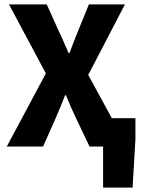

<svg xmlns="http://www.w3.org/2000/svg" viewBox="-20 -671 652 879"><path d="M11 0H177L234 -128C248 -161 263 -195 278 -235H282C298 -195 313 -161 329 -128L390 0H452V188H587L600 -33V-130H492L384 -328L552 -651H387L339 -533C327 -503 313 -469 298 -428H294C276 -469 262 -503 247 -533L194 -651H21L190 -335Z"/></svg>

Font: Source Sans Pro
Style: Bold
Weight: 700
Designer: Paul D. Hunt
Foundry: Adobe Systems Incorporated
Version: Version 3.006;hotconv 1.0.111;makeotfexe 2.5.65597